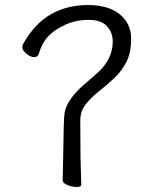

<svg xmlns="http://www.w3.org/2000/svg" viewBox="-20 -733 610 763"><path d="M300 -105 303 1Q303 10 285.5 10Q268 10 248.5 2.5Q229 -5 229 -17L231 -105L233 -219Q234 -268 237 -286Q242 -314 263 -342.5Q284 -371 311.5 -394.5Q339 -418 366 -442Q428 -497 428 -568Q428 -604 405 -629Q382 -654 332 -654Q282 -654 240 -635Q198 -616 172.5 -589.5Q147 -563 134 -519Q130 -506 115.5 -506Q101 -506 85 -519.5Q69 -533 69 -543.5Q69 -554 71 -557Q118 -640 182.5 -676.5Q247 -713 329 -713Q411 -713 456 -676Q501 -639 501 -580.5Q501 -522 482 -486Q463 -450 434.5 -423Q406 -396 376.5 -373Q347 -350 323 -321.5Q299 -293 299 -254Z"/></svg>

Font: Fusion Kai T
Style: Regular
Weight: 400
Designer: Fontworks Inc.
Version: Version 24.134;May 13, 2024